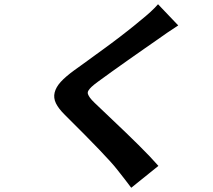

<svg xmlns="http://www.w3.org/2000/svg" viewBox="-20 -805 996 898"><path d="M719.1 -785.2 813.6 -686.1Q755.7 -648.4 719.8 -622.2Q707 -613.3 658 -579.2Q609 -545.1 577.1 -522.5Q545.1 -500 503.6 -470.3Q462 -440.7 436.8 -421.9Q418 -408 408.6 -399.1Q399.1 -390.3 393.8 -381.7Q388.5 -373.2 391.5 -364.7Q394.5 -356.2 401.3 -347.1Q408 -338.1 422.6 -323.9Q436.8 -309.7 503.6 -246.8Q570.3 -183.9 628 -126.8Q685.7 -69.6 720.9 -29.1L593.8 73.2Q568.2 38.7 525.6 -14.9Q480.8 -72.1 284.1 -267Q253.6 -296.9 241.5 -322.1Q229.4 -347.3 235.6 -372.3Q241.8 -397.4 264.2 -422.1Q286.6 -446.7 328.1 -476.9Q332.7 -480.1 357.4 -497.9Q382.1 -515.6 392.2 -523.1Q402.3 -530.5 427 -548.5Q451.7 -566.4 465.6 -576.5Q479.4 -586.6 502 -603.3Q524.5 -620 539.8 -631.9Q555 -643.8 573.2 -657.8Q591.3 -671.9 606 -683.8Q620.7 -695.7 632.8 -706Q692.5 -753.6 719.1 -785.2Z"/></svg>

Font: Karasuma Gothic
Style: Bold Italic
Weight: 700
Italic angle: 9.39998°
Designer: Rasmus Andersson / Ryoko Nishizuka
Foundry: Genbu
Version: Version 1.00